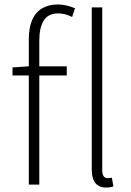

<svg xmlns="http://www.w3.org/2000/svg" viewBox="-20 -827 589 860"><path d="M109 0V-650Q109 -703 124 -737.5Q139 -772 168.5 -789.5Q198 -807 239 -807Q257 -807 277 -802.5Q297 -798 316 -790L303 -751Q272 -767 240 -767Q196 -767 176 -735Q156 -703 156 -646V0ZM36 -489V-525L110 -530H279V-489ZM454 13Q434 13 419.5 4Q405 -5 398 -23Q391 -41 391 -69V-794H438V-63Q438 -46 444.5 -37.5Q451 -29 461 -29Q464 -29 468.5 -29.5Q473 -30 481 -31L488 8Q481 10 474 11.5Q467 13 454 13Z"/></svg>

Font: Noto Sans TC ExtraLight
Style: Regular
Weight: 250
Designer: Ryoko NISHIZUKA  (kana, bopomofo & ideographs); Paul D. Hunt (Latin, Greek & Cyrillic); Sandoll Communications , Soo-you
Foundry: Adobe
Version: Version 2.004-H2;hotconv 1.0.118;makeotfexe 2.5.65603